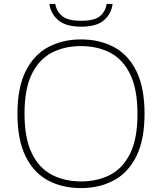

<svg xmlns="http://www.w3.org/2000/svg" viewBox="-20 -950 826 979"><path d="M393 9Q297.5 9 224.5 -30.2Q151.5 -69.5 110.2 -153.2Q69 -237 69 -370Q69 -503 110.8 -586.8Q152.5 -670.5 225.8 -709.8Q299 -749 393 -749Q488.5 -749 561.5 -709.8Q634.5 -670.5 675.8 -586.8Q717 -503 717 -370Q717 -237 675.2 -153.2Q633.5 -69.5 560.2 -30.2Q487 9 393 9ZM393 -25Q478 -25 543 -59.2Q608 -93.5 644.5 -169Q681 -244.5 681 -368Q681 -493.5 644.5 -569.8Q608 -646 543 -680.5Q478 -715 393 -715Q308 -715 243 -680.8Q178 -646.5 141.5 -571Q105 -495.5 105 -372Q105 -246.5 141.5 -170.2Q178 -94 243 -59.5Q308 -25 393 -25ZM394 -814Q314.5 -814 276 -848Q237.5 -882 232 -930H262Q268 -892 297 -868Q326 -844 394 -844Q462.5 -844 490.2 -868Q518 -892 524 -930H554Q549 -881.5 511.2 -847.8Q473.5 -814 394 -814Z"/></svg>

Font: Encode Sans Expanded Thin
Style: Regular
Weight: 100
Width: 7
Designer: Multiple Designers
Foundry: Impallari Type
Version: Version 3.000; ttfautohint (v1.8.3) -l 8 -r 50 -G 200 -x 14 